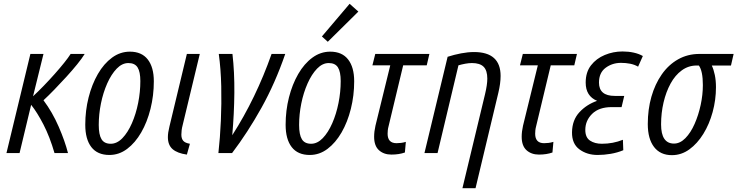

<svg xmlns="http://www.w3.org/2000/svg" viewBox="-20 -806 3883 1011"><path d="M14 0 140 -522H209L154 -299Q181 -324 210.5 -354.5Q240 -385 268 -416.5Q296 -448 318 -475.5Q340 -503 352 -522H426Q412 -499 386.5 -467.5Q361 -436 329.5 -401.5Q298 -367 266.5 -334.5Q235 -302 209 -278Q256 -215 289 -139Q322 -63 338 0H267Q242 -86 209 -150Q176 -214 144 -254L83 0Z M556 10Q493 10 461 -31.5Q429 -73 429 -149Q429 -224 446.5 -293Q464 -362 495.5 -416.5Q527 -471 570 -502.5Q613 -534 664 -534Q726 -534 758 -493Q790 -452 790 -378Q790 -303 772.5 -233Q755 -163 723.5 -108.5Q692 -54 649.5 -22Q607 10 556 10ZM563 -49Q596 -49 624.5 -78.5Q653 -108 674.5 -157Q696 -206 707.5 -264Q719 -322 719 -379Q719 -428 704.5 -451Q690 -474 656 -474Q623 -474 594.5 -444.5Q566 -415 544.5 -366.5Q523 -318 511.5 -261Q500 -204 500 -148Q500 -97 514.5 -73Q529 -49 563 -49Z M964 8Q914 1 889 -20.5Q864 -42 864 -84Q864 -107 872 -139L964 -522H1032L942 -148Q938 -133 936.5 -120.5Q935 -108 935 -97Q935 -76 945 -64.5Q955 -53 980 -49Z M1130 0Q1139 -80 1143 -170.5Q1147 -261 1145 -351.5Q1143 -442 1132 -522H1204Q1215 -427 1214 -317Q1213 -207 1203 -94Q1328 -289 1410 -522H1482Q1429 -368 1356.5 -238Q1284 -108 1202 0Z M1611 10Q1548 10 1516 -31.5Q1484 -73 1484 -149Q1484 -224 1501.5 -293Q1519 -362 1550.5 -416.5Q1582 -471 1625 -502.5Q1668 -534 1719 -534Q1781 -534 1813 -493Q1845 -452 1845 -378Q1845 -303 1827.5 -233Q1810 -163 1778.5 -108.5Q1747 -54 1704.5 -22Q1662 10 1611 10ZM1618 -49Q1651 -49 1679.5 -78.5Q1708 -108 1729.5 -157Q1751 -206 1762.5 -264Q1774 -322 1774 -379Q1774 -428 1759.5 -451Q1745 -474 1711 -474Q1678 -474 1649.5 -444.5Q1621 -415 1599.5 -366.5Q1578 -318 1566.5 -261Q1555 -204 1555 -148Q1555 -97 1569.5 -73Q1584 -49 1618 -49ZM1706 -586 1675 -614 1821 -786 1867 -745Z M2041 8Q2001 8 1975.5 -15Q1950 -38 1950 -86Q1950 -113 1957 -144L2035 -462H1941L1956 -522H2241L2227 -462H2103L2026 -141Q2023 -130 2022 -120Q2021 -110 2021 -102Q2021 -52 2068 -52Q2079 -52 2091.5 -53.5Q2104 -55 2117 -59L2112 -3Q2081 8 2041 8Z M2415 185 2534 -310Q2546 -360 2546 -392Q2546 -435 2526.5 -454.5Q2507 -474 2465 -474Q2449 -474 2430 -470.5Q2411 -467 2394 -462L2284 0H2215L2337 -507Q2371 -518 2407.5 -525Q2444 -532 2476 -532Q2616 -532 2616 -406Q2616 -367 2604 -317L2484 185Z M2818 8Q2778 8 2752.5 -15Q2727 -38 2727 -86Q2727 -113 2734 -144L2812 -462H2718L2733 -522H3018L3004 -462H2880L2803 -141Q2800 -130 2799 -120Q2798 -110 2798 -102Q2798 -52 2845 -52Q2856 -52 2868.5 -53.5Q2881 -55 2894 -59L2889 -3Q2858 8 2818 8Z M3127 10Q3071 10 3031 -19.5Q2991 -49 2992 -110Q2993 -174 3031 -215Q3069 -256 3124 -275Q3064 -300 3064 -371Q3064 -426 3092 -462Q3120 -498 3164.5 -516.5Q3209 -535 3258 -535Q3289 -535 3316.5 -529Q3344 -523 3365 -511L3340 -455Q3321 -466 3298 -470.5Q3275 -475 3250 -475Q3204 -475 3169 -449Q3134 -423 3134 -371Q3134 -301 3217 -301H3267L3253 -242H3201Q3134 -242 3098 -206.5Q3062 -171 3062 -122Q3062 -82 3087 -65.5Q3112 -49 3149 -49Q3208 -49 3260 -70L3262 -15Q3231 -2 3195.5 4Q3160 10 3127 10Z M3518 11Q3457 11 3424 -32Q3391 -75 3391 -153Q3391 -230 3410 -296.5Q3429 -363 3464.5 -414Q3500 -465 3550.5 -493.5Q3601 -522 3663 -522H3843L3829 -461H3728Q3738 -440 3744 -411Q3750 -382 3750 -347Q3750 -280 3732.5 -216Q3715 -152 3683.5 -101Q3652 -50 3610 -19.5Q3568 11 3518 11ZM3529 -50Q3561 -50 3589 -78.5Q3617 -107 3637.5 -153.5Q3658 -200 3669.5 -253.5Q3681 -307 3681 -358Q3681 -432 3660 -461H3648Q3605 -461 3570 -435.5Q3535 -410 3511 -366Q3487 -322 3474 -266.5Q3461 -211 3461 -151Q3461 -50 3529 -50Z"/></svg>

Font: Ubuntu Sans Condensed
Style: Italic
Weight: 400
Width: 3
Italic angle: -13.5°
Designer: Dalton Maag Ltd
Foundry: Dalton Maag Ltd
Version: Version 1.006; ttfautohint (v1.8.4.7-5d5b)